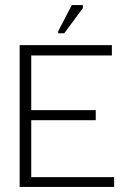

<svg xmlns="http://www.w3.org/2000/svg" viewBox="-20 -742 508 762"><path d="M104 -265H360V-305H104V-522H424V-563H58V0H433V-39H104ZM211 -610H235L309 -710V-722H265L211 -618Z"/></svg>

Font: OSH Darker Grotesque
Style: Regular
Weight: 400
Designer: Gabriel Lam
Foundry: TypeRant
Version: Version 1.000;Glyphs 3.1.1 (3148)